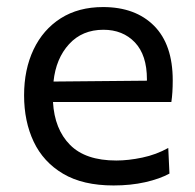

<svg xmlns="http://www.w3.org/2000/svg" viewBox="-20 -528 568 558"><path d="M310 11Q221 11 163.5 -23Q106 -57 78 -116Q50 -175 50 -251Q50 -326 77.5 -384Q105 -442 156.5 -474.8Q208 -507.5 279.5 -507.5Q373.5 -507.5 427.8 -453Q482 -398.5 482 -294.5Q482 -258 478 -231.5H134Q138.5 -152.5 183.5 -107Q228.5 -61.5 318 -61.5Q353 -61.5 393.5 -70Q434 -78.5 469 -98L472.5 -23.5Q444 -8 402 1.5Q360 11 310 11ZM280.5 -441.5Q219 -441.5 180.8 -399.8Q142.5 -358 135.5 -291L407 -293.5Q407 -295 407 -297.5Q407 -368 372 -404.8Q337 -441.5 280.5 -441.5Z"/></svg>

Font: Commissioner
Style: Regular
Weight: 400
Designer: Kostas Bartsokas
Foundry: Kostas Bartsokas
Version: Version 1.000; ttfautohint (v1.8.3)